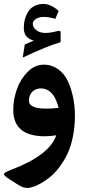

<svg xmlns="http://www.w3.org/2000/svg" viewBox="-25 -685 438 970"><path d="M89.8 -394C173.3 -433.6 236.8 -459.5 281.2 -471.7V-522.9C281.2 -527.3 278.8 -528.8 272.5 -528.8C267.1 -528.8 260.3 -527.3 254.4 -525.4C237.3 -521 220.7 -518.6 203.6 -518.6C164.6 -518.6 140.6 -542 140.6 -564.9C140.6 -584 165 -599.6 196.3 -599.6C212.9 -599.6 232.4 -596.2 254.4 -589.8L271.5 -629.4C245.6 -653.3 219.7 -665 193.8 -665C162.1 -665 136.7 -651.4 123 -633.8C101.1 -605.5 95.2 -568.8 95.2 -544.4C95.2 -513.7 107.9 -493.7 133.8 -483.9L145.5 -480L100.1 -460ZM259.3 -1.5C236.8 65.4 161.6 123 33.7 171.9C4.9 183.1 -4.9 188.5 -4.9 194.8C-4.9 197.8 -2.4 204.6 23.4 221.2L69.8 250.5C85 259.8 99.6 264.6 113.8 264.6C136.2 264.6 181.2 247.6 229.5 208C260.3 182.6 291.5 141.6 314.9 93.8C337.9 45.9 353.5 -23.4 353.5 -99.1C353.5 -164.1 341.3 -224.1 317.9 -274.9C293.9 -325.7 250.5 -358.4 196.3 -358.4C166.5 -358.4 139.6 -346.7 115.7 -322.8C91.3 -298.8 72.8 -269.5 60.5 -234.9C48.3 -200.2 42 -165.5 42 -129.9C42 -43 92.8 1.5 194.8 3.4H200.2C219.2 3.4 238.8 2 259.3 -1.5ZM121.1 -176.3C121.6 -213.9 146 -238.3 180.7 -238.3C225.1 -238.3 254.9 -205.6 271 -140.1C249.5 -137.7 229 -136.2 209.5 -136.2C150.4 -136.2 121.1 -149.4 121.1 -176.3Z"/></svg>

Font: Sahel SemiBold
Style: Bold
Weight: 600
Foundry: Saber Rastikerdar (saber.rastikerdar@gmail.com)
Version: Version 3.4.0